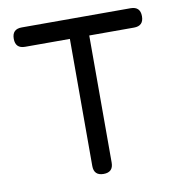

<svg xmlns="http://www.w3.org/2000/svg" viewBox="-77 -748 769 820"><g transform="rotate(-10 307.0 -338.5)"><path d="M349 -42Q349 0 307 0Q265 0 265 -42V-593H71Q29 -593 29 -635Q29 -677 71 -677H543Q585 -677 585 -635Q585 -593 543 -593H349Z"/></g></svg>

Font: Jura
Style: Bold
Weight: 700
Designer: Daniel Johnson, Alexei Vanyashin
Foundry: Daniel Johnson
Version: Version 5.103